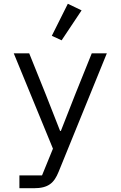

<svg xmlns="http://www.w3.org/2000/svg" viewBox="-20 -799 640 1019"><path d="M380 -300 303 -104H299L222 -300L135 -516H53L261 -10L203 132H83V200H159C237 200 267 172 291 113L547 -516H467ZM413 -744 340 -779 255 -609 307 -585Z"/></svg>

Font: IBM Plex Mono
Style: Regular
Weight: 400
Monospace: yes
Designer: Mike Abbink, Paul van der Laan, Pieter van Rosmalen
Foundry: Bold Monday
Version: Version 2.004